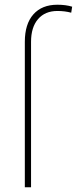

<svg xmlns="http://www.w3.org/2000/svg" viewBox="-20 -792 325 812"><path d="M223.1 -745.6Q170.4 -745.6 140.9 -711.2Q111.3 -676.8 111.3 -615.2V0H85V-615.2Q85 -690.4 121.1 -731.2Q157.2 -772 222.7 -772Q258.3 -772 285.2 -763.7L281.2 -738.3Q253.9 -745.6 223.1 -745.6Z"/></svg>

Font: Roboto-Thin
Style: Regular
Weight: 250
Designer: Google
Version: Version 1.100141; 2013; ttfautohint (v0.94.14-c901) -l 8 -r 